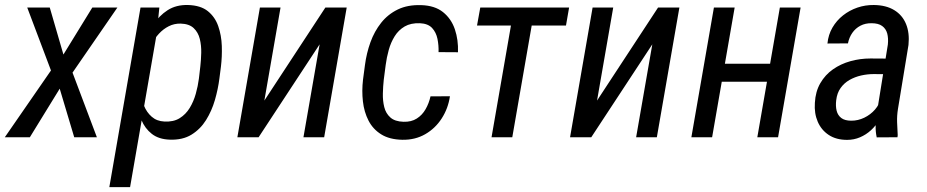

<svg xmlns="http://www.w3.org/2000/svg" viewBox="-43 -559 3775 782"><path d="M159.7 -528.3 215.3 -336.9 333 -528.3H435.1L252.4 -263.2L351.6 0H259.3L200.2 -197.8L78.6 0H-23.4L164.6 -272L67.9 -528.3Z M595.2 -421.4 486.8 203.1H402.3L529.3 -528.3H606ZM856.9 -288.1 850.6 -239.3Q845.2 -196.3 832.3 -151.6Q819.3 -106.9 796.1 -69.8Q772.9 -32.7 736.8 -10.5Q700.7 11.7 648.4 9.8Q603.5 8.3 575.4 -13.7Q547.4 -35.6 533 -70.3Q518.6 -105 514.2 -144.8Q509.8 -184.6 512.7 -221.2L522.9 -296.4Q529.8 -336.4 543.9 -379.2Q558.1 -421.9 581.5 -458.5Q605 -495.1 639.9 -517.6Q674.8 -540 723.1 -538.6Q774.4 -537.1 803.7 -513.4Q833 -489.7 845.9 -452.4Q858.9 -415 860.4 -371.8Q861.8 -328.6 856.9 -288.1ZM767.1 -238.8 772.9 -288.6Q775.9 -314.5 776.6 -344Q777.3 -373.5 770.8 -400.4Q764.2 -427.2 745.8 -444.6Q727.5 -461.9 692.9 -462.9Q666.5 -463.4 644.3 -452.1Q622.1 -440.9 604.5 -421.9Q586.9 -402.8 575 -379.6Q563 -356.4 557.1 -333L533.2 -184.1Q532.7 -155.8 543.5 -128.7Q554.2 -101.6 575 -83.5Q595.7 -65.4 626.5 -64Q663.6 -62 688.7 -77.6Q713.9 -93.3 729.7 -119.4Q745.6 -145.5 754.4 -177Q763.2 -208.5 767.1 -238.8Z M1033.7 -149.4 1282.2 -528.3H1369.1L1277.3 0H1192.9L1258.8 -378.4L1010.3 0H923.8L1015.6 -528.3H1099.6Z M1600.6 -63Q1632.3 -62 1654.5 -76.2Q1676.8 -90.3 1690.4 -114.3Q1704.1 -138.2 1710.4 -166.5L1789.6 -167Q1782.2 -117.2 1756.1 -76.7Q1730 -36.1 1689 -12.5Q1647.9 11.2 1595.7 10.3Q1543 9.3 1509.3 -12Q1475.6 -33.2 1457.8 -68.1Q1439.9 -103 1435.1 -146Q1430.2 -189 1435.5 -234.4L1443.4 -293.9Q1449.7 -342.3 1465.8 -387Q1481.9 -431.6 1509.5 -466.3Q1537.1 -501 1577.4 -520.5Q1617.7 -540 1672.4 -538.1Q1727.5 -536.6 1761.2 -509.8Q1794.9 -482.9 1809.6 -439.7Q1824.2 -396.5 1822.3 -346.2L1743.2 -346.7Q1744.1 -374 1738.8 -400.6Q1733.4 -427.2 1716.8 -445.1Q1700.2 -462.9 1667.5 -464.4Q1630.4 -465.8 1605.2 -451.2Q1580.1 -436.5 1564.5 -411.4Q1548.8 -386.2 1540.3 -355.5Q1531.7 -324.7 1527.8 -293.9L1520 -233.9Q1517.1 -207.5 1516.4 -178.2Q1515.6 -148.9 1522 -123Q1528.3 -97.2 1546.9 -80.6Q1565.4 -64 1600.6 -63Z M2135.3 -528.3 2043.5 0H1959L2050.8 -528.3ZM2274.9 -528.3 2262.2 -455.1H1899.9L1913.1 -528.3Z M2388.7 -149.4 2637.2 -528.3H2724.1L2632.3 0H2547.9L2613.8 -378.4L2365.2 0H2278.8L2370.6 -528.3H2454.6Z M3109.9 -299.3 3096.7 -226.1H2878.9L2891.6 -299.3ZM2949.2 -528.3 2857.4 0H2772.9L2864.7 -528.3ZM3217.8 -528.3 3126 0H3041.5L3133.3 -528.3Z M3526.9 -90.3 3573.2 -377.9Q3575.7 -403.3 3570.6 -422.6Q3565.4 -441.9 3550 -453.1Q3534.7 -464.4 3506.8 -464.4Q3481.4 -464.8 3461.4 -454.3Q3441.4 -443.8 3428.5 -425.3Q3415.5 -406.7 3410.6 -382.3L3327.1 -381.8Q3330.6 -417.5 3347.4 -446.5Q3364.3 -475.6 3390.6 -496.3Q3417 -517.1 3449.2 -528.1Q3481.4 -539.1 3516.1 -538.6Q3565.9 -538.1 3599.1 -517.8Q3632.3 -497.6 3647.2 -461.2Q3662.1 -424.8 3657.2 -376L3614.3 -115.2Q3609.9 -87.4 3610.8 -61.5Q3611.8 -35.6 3613.3 -8.3L3612.3 0L3527.8 0.5Q3522.9 -22 3523.4 -44.9Q3523.9 -67.9 3526.9 -90.3ZM3579.6 -320.3 3569.3 -256.8 3515.6 -257.3Q3489.7 -257.3 3464.1 -251.5Q3438.5 -245.6 3416.7 -233.2Q3395 -220.7 3380.6 -200.4Q3366.2 -180.2 3362.8 -150.9Q3359.9 -127 3364.5 -108.2Q3369.1 -89.4 3383.5 -78.4Q3397.9 -67.4 3424.3 -67.4Q3451.7 -67.4 3477.1 -79.6Q3502.4 -91.8 3520.8 -112.8Q3539.1 -133.8 3544.9 -160.6L3558.1 -119.6Q3552.2 -94.2 3538.3 -70.6Q3524.4 -46.9 3504.4 -28.6Q3484.4 -10.3 3459.7 0.2Q3435.1 10.7 3407.2 10.7Q3362.8 10.7 3332.5 -9.3Q3302.2 -29.3 3287.6 -63.2Q3272.9 -97.2 3275.9 -140.1Q3278.3 -186 3298.1 -220.2Q3317.9 -254.4 3349.6 -276.6Q3381.3 -298.8 3420.7 -309.8Q3460 -320.8 3502.4 -320.8Z"/></svg>

Font: Roboto Condensed
Style: Italic
Weight: 400
Italic angle: -12°
Designer: Christian Robertson
Foundry: Google
Version: Version 3.0